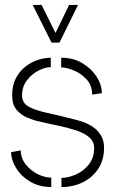

<svg xmlns="http://www.w3.org/2000/svg" viewBox="-20 -750 455 775"><path d="M188 -578 112 -730H148L204 -617L259 -730H295L220 -578ZM228 5V-32Q255 -32 286 -45.5Q317 -59 338.5 -86Q360 -113 360 -153Q360 -179 340 -196Q320 -213 286.5 -224Q253 -235 211.5 -243.5Q170 -252 128 -262Q113 -266 89.5 -275.5Q66 -285 47.5 -306Q29 -327 29 -365Q29 -405 44 -434Q59 -463 83 -481.5Q107 -500 134 -508.5Q161 -517 185 -517V-479Q162 -479 135 -465Q108 -451 88.5 -425.5Q69 -400 69 -365Q69 -335 95 -320Q121 -305 170 -294.5Q219 -284 288 -266Q300 -263 318.5 -256.5Q337 -250 356 -237Q375 -224 387.5 -203.5Q400 -183 400 -153Q400 -105 377 -69.5Q354 -34 315 -14.5Q276 5 228 5ZM187 5Q139 5 102.5 -16.5Q66 -38 45.5 -71Q25 -104 25 -136L64 -143Q64 -111 84 -86Q104 -61 132.5 -47Q161 -33 187 -33ZM352 -368Q352 -405 329.5 -429.5Q307 -454 277.5 -466Q248 -478 227 -478V-517Q276 -517 312.5 -495Q349 -473 370 -440.5Q391 -408 391 -374Z"/></svg>

Font: Stick No Bills ExtraLight
Style: Regular
Weight: 200
Designer: Kosala Senevirathne, Siva Puranthara, Lasantha Premarathna, Tharique Azeez
Foundry: mooniak
Version: Version 2.000